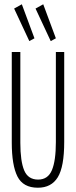

<svg xmlns="http://www.w3.org/2000/svg" viewBox="-20 -866 353 897"><path d="M157 11Q88 11 61.5 -41.5Q35 -94 35 -200V-623H75V-199Q75 -113 93 -70Q111 -27 158 -27Q204 -27 222.5 -71Q241 -115 241 -202V-623H280V-203Q280 -87 250 -38Q220 11 157 11ZM117 -674 46 -826 82 -846 141 -687ZM217 -674 146 -826 182 -846 241 -687Z"/></svg>

Font: Inconsolata ExtraCondensed Light
Style: Regular
Weight: 300
Width: 2
Monospace: yes
Designer: Raph Levien, Cyreal, Brenton Simpson
Foundry: Raph Levien, Cyreal, Google
Version: Version 3.100; ttfautohint (v1.8.4.7-5d5b)